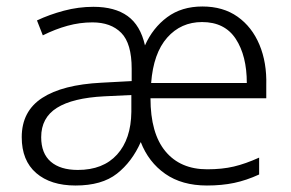

<svg xmlns="http://www.w3.org/2000/svg" viewBox="-20 -562 897 592"><path d="M604 -542Q668 -542 712.5 -510.5Q757 -479 780 -424Q803 -369 801 -299V-259H444Q444 -151 490 -95.5Q536 -40 619 -40Q665 -40 701 -48.5Q737 -57 779 -76V-24Q740 -6 702 2Q664 10 618 10Q541 10 489.5 -26Q438 -62 414 -124Q387 -63 340.5 -26.5Q294 10 213 10Q136 10 91.5 -28.5Q47 -67 47 -139Q47 -219 110 -260Q173 -301 293 -307L386 -312V-350Q386 -428 354 -460.5Q322 -493 265 -493Q226 -493 188 -482.5Q150 -472 112 -453L94 -499Q132 -517 177 -529Q222 -541 268 -541Q334 -541 373.5 -512.5Q413 -484 427 -422Q451 -476 495.5 -509Q540 -542 604 -542ZM603 -494Q538 -494 495.5 -446Q453 -398 446 -306H741Q741 -390 707 -442Q673 -494 603 -494ZM301 -265Q204 -260 155.5 -229.5Q107 -199 107 -139Q107 -89 136.5 -63.5Q166 -38 220 -38Q298 -38 341 -85.5Q384 -133 385 -217V-269Z"/></svg>

Font: Noto Sans Thai Looped Light
Style: Regular
Weight: 300
Designer: Sasikarn Vongin, Ben Mitchell
Foundry: The Fontpad Ltd
Version: Version 1.001; ttfautohint (v1.8.4.7-5d5b)